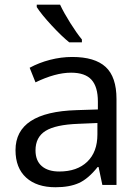

<svg xmlns="http://www.w3.org/2000/svg" viewBox="-20 -786 596 816"><path d="M415 0 398.9 -76.2H395Q355 -25.9 315.2 -8.1Q275.4 9.8 215.8 9.8Q136.2 9.8 91.1 -31.2Q45.9 -72.3 45.9 -147.9Q45.9 -310.1 305.2 -317.9L396 -320.8V-354Q396 -417 368.9 -447Q341.8 -477.1 282.2 -477.1Q215.3 -477.1 130.9 -436L106 -498Q145.5 -519.5 192.6 -531.7Q239.7 -543.9 287.1 -543.9Q382.8 -543.9 429 -501.5Q475.1 -459 475.1 -365.2V0ZM231.9 -57.1Q307.6 -57.1 350.8 -98.6Q394 -140.1 394 -214.8V-263.2L313 -259.8Q216.3 -256.3 173.6 -229.7Q130.9 -203.1 130.9 -147Q130.9 -103 157.5 -80.1Q184.1 -57.1 231.9 -57.1ZM328.1 -606H274.4Q242.7 -631.3 199.2 -678.2Q155.8 -725.1 136.2 -755.9V-766.1H235.4Q251 -732.4 278.8 -688.2Q306.6 -644 328.1 -618.2Z"/></svg>

Font: f04293028
Style: Regular
Weight: 400
Foundry: Ascender Corporation
Version: Version 1.10